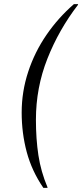

<svg xmlns="http://www.w3.org/2000/svg" viewBox="-20 -760 398 930"><path d="M190 150Q134 68 109.5 -23.5Q85 -115 85 -215Q85 -316 116.5 -412Q148 -508 205 -591Q262 -674 338 -740H358V-737Q265 -616 209.5 -475.5Q154 -335 154 -180Q154 -87 166 -8Q178 71 210 147V150Z"/></svg>

Font: Spectral ExtraBold
Style: Italic
Weight: 800
Italic angle: -10°
Designer: Jean-Baptiste Levee
Foundry: Production Type
Version: Version 2.001